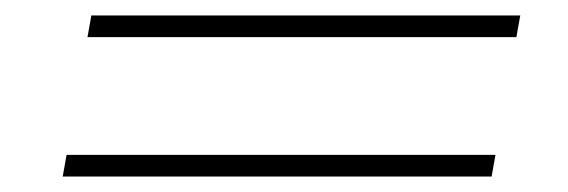

<svg xmlns="http://www.w3.org/2000/svg" viewBox="-20 -414 734 248"><path d="M98 -394H652L647 -366H93ZM66 -214H620L615 -186H61Z"/></svg>

Font: KoHo ExtraLight
Style: Italic
Weight: 275
Italic angle: -10°
Version: Version 1.000; ttfautohint (v1.6)